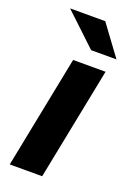

<svg xmlns="http://www.w3.org/2000/svg" viewBox="-145 -807 598 862"><g transform="rotate(20 154.0 -375.5)"><path d="M19 0 126 -538H281L174 0ZM187 -607 34 -751H202L308 -607Z"/></g></svg>

Font: Montserrat
Style: Bold Italic
Weight: 700
Italic angle: -11.3°
Designer: Julieta Ulanovsky
Foundry: Julieta Ulanovsky
Version: Version 9.000; ttfautohint (v1.8.4.7-5d5b)